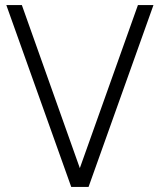

<svg xmlns="http://www.w3.org/2000/svg" viewBox="-20 -740 632 760"><path d="M262 0 5 -720H66.5L296 -74.5L526 -720H587.5L330.5 0Z"/></svg>

Font: Vela Sans Light
Style: Regular
Weight: 300
Designer: Principal design: Mikhail Sharanda - project Manrope.
Design modification: Ravid Balaliev
Foundry: Mikhail Sharanda
Version: Version 1.001